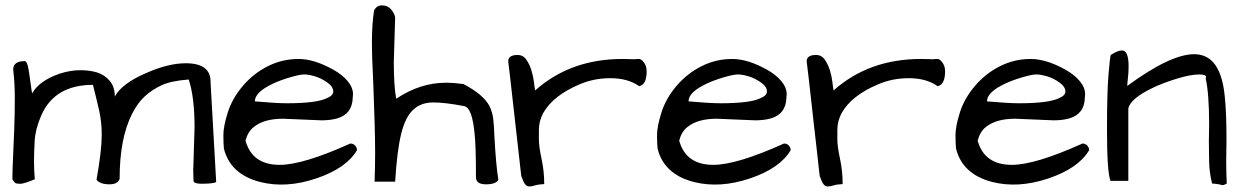

<svg xmlns="http://www.w3.org/2000/svg" viewBox="-20 -672 4540 703"><path d="M107.4 -15.6Q67.4 1 54.2 1Q41 1 36.1 -2Q31.2 -4.9 25.4 -15.6Q25.4 -47.9 27.8 -96.7Q30.3 -145.5 32.2 -201.2Q34.2 -256.8 34.2 -313.5Q34.2 -370.1 28.3 -417Q28.3 -448.2 70.3 -448.2Q80.1 -448.2 85.4 -413.1Q90.8 -377.9 93.3 -358.4Q95.7 -338.9 97.7 -330.1Q123 -376 198.2 -402.3Q238.3 -415 273.4 -415Q308.6 -415 335.4 -406.7Q362.3 -398.4 381.3 -376.5Q400.4 -354.5 400.4 -318.4Q425.8 -366.2 514.6 -404.3Q595.7 -440.4 660.2 -440.4Q752.9 -440.4 751 -370.1L771.5 -6.8Q771.5 -2 743.2 0Q688.5 3.9 688.5 -9.8Q687.5 -29.3 687.5 -48.8L692.4 -206.1Q692.4 -316.4 670.9 -380.9Q606.4 -376 571.8 -359.9Q537.1 -343.8 510.7 -319.8Q484.4 -295.9 463.9 -255.9Q418 -166 418 -17.6Q412.1 2.9 379.9 2.9Q358.4 2.9 344.7 -4.4Q331.1 -11.7 334 -17.6Q352.5 -121.1 352.5 -178.7Q352.5 -224.6 343.3 -266.1Q334 -307.6 320.3 -361.3Q179.7 -361.3 130.9 -249Q109.4 -199.2 106.9 -155.8Q104.5 -112.3 104.5 -81.5Q104.5 -50.8 107.4 -15.6Z M1003.9 -68.4Q1089.8 -68.4 1262.7 -146.5Q1273.4 -146.5 1280.3 -139.2Q1287.1 -131.8 1287.1 -122.1Q1248 -55.7 1137.7 -18.6Q1027.3 18.6 931.6 -5.9Q823.2 -34.2 799.8 -127.9Q797.9 -146.5 797.9 -177.7Q797.9 -209 814 -260.3Q830.1 -311.5 869.1 -357.4Q908.2 -403.3 960.9 -429.7Q1013.7 -456.1 1073.2 -456.1Q1129.9 -456.1 1200.2 -417Q1233.4 -398.4 1252.9 -375Q1272.5 -351.6 1272.5 -327.1Q1272.5 -320.3 1271.5 -313.5Q1269.5 -253.9 1213.9 -238.3Q1189.5 -231.4 1157.2 -231.4L1016.6 -237.3Q946.3 -237.3 909.2 -207Q887.7 -190.4 878.9 -157.2Q903.3 -68.4 1003.9 -68.4ZM980.5 -366.2Q913.1 -335 913.1 -300.8Q991.2 -293.9 1030.3 -293.9Q1138.7 -293.9 1176.8 -312.5Q1200.2 -322.3 1200.2 -336.9Q1200.2 -354.5 1178.2 -370.1Q1156.2 -385.7 1132.8 -392.6Q1109.4 -399.4 1093.8 -399.4Q1078.1 -399.4 1043 -389.2Q1007.8 -378.9 980.5 -366.2Z M1804.7 -13.7Q1795.9 2.9 1759.3 2.9Q1722.7 2.9 1722.7 -23.4Q1722.7 -138.7 1717.8 -181.6Q1709 -276.4 1680.7 -283.2Q1610.4 -296.9 1565.9 -296.9Q1521.5 -296.9 1492.7 -270Q1463.9 -243.2 1448.7 -181.2Q1433.6 -119.1 1426.8 -6.8H1351.6Q1353.5 -62.5 1353.5 -110.4Q1353.5 -158.2 1351.6 -224.1Q1349.6 -290 1346.7 -368.2Q1341.8 -458 1341.8 -520Q1341.8 -582 1349.6 -633.8Q1359.4 -652.3 1377.9 -652.3Q1400.4 -652.3 1413.1 -636.2Q1425.8 -620.1 1426.8 -607.4L1421.9 -446.3Q1421.9 -355.5 1430.7 -310.5Q1518.6 -369.1 1612.3 -369.1Q1642.6 -369.1 1676.8 -364.3Q1750 -326.2 1772.5 -283.2Q1783.2 -260.7 1786.1 -235.4Q1789.1 -210 1790 -177.7Q1795.9 -66.4 1804.7 -13.7Z M2320.3 -356.4Q2279.3 -385.7 2214.8 -385.7Q2154.3 -385.7 2102.5 -363.3Q2004.9 -322.3 1968.8 -257.8Q1953.1 -228.5 1953.1 -195.3Q1953.1 -189.5 1953.1 -162.6Q1953.1 -135.7 1962.9 -90.3Q1972.7 -44.9 1972.7 2Q1952.1 2.9 1939.5 6.8Q1926.8 10.7 1918 10.7Q1909.2 10.7 1902.8 2.9Q1896.5 -4.9 1888.7 -27.3Q1887.7 -33.2 1884.8 -60.5Q1881.8 -87.9 1877.4 -127Q1873 -166 1867.7 -212.4Q1862.3 -258.8 1857.4 -303.7Q1846.7 -401.4 1840.8 -447.3Q1840.8 -470.7 1875 -470.7Q1895.5 -470.7 1907.2 -453.6Q1918.9 -436.5 1925.8 -414.6Q1932.6 -392.6 1935.1 -371.1Q1937.5 -349.6 1939.5 -340.8Q2068.4 -456.1 2259.8 -456.1Q2281.2 -456.1 2304.7 -455.1Q2310.5 -456.1 2319.3 -456.1Q2328.1 -456.1 2336.9 -444.3Q2347.7 -430.7 2347.7 -411.1Q2347.7 -362.3 2320.3 -356.4Z M2591.8 -68.4Q2677.7 -68.4 2850.6 -146.5Q2861.3 -146.5 2868.2 -139.2Q2875 -131.8 2875 -122.1Q2835.9 -55.7 2725.6 -18.6Q2615.2 18.6 2519.5 -5.9Q2411.1 -34.2 2387.7 -127.9Q2385.7 -146.5 2385.7 -177.7Q2385.7 -209 2401.9 -260.3Q2418 -311.5 2457 -357.4Q2496.1 -403.3 2548.8 -429.7Q2601.6 -456.1 2661.1 -456.1Q2717.8 -456.1 2788.1 -417Q2821.3 -398.4 2840.8 -375Q2860.4 -351.6 2860.4 -327.1Q2860.4 -320.3 2859.4 -313.5Q2857.4 -253.9 2801.8 -238.3Q2777.3 -231.4 2745.1 -231.4L2604.5 -237.3Q2534.2 -237.3 2497.1 -207Q2475.6 -190.4 2466.8 -157.2Q2491.2 -68.4 2591.8 -68.4ZM2568.4 -366.2Q2501 -335 2501 -300.8Q2579.1 -293.9 2618.2 -293.9Q2726.6 -293.9 2764.6 -312.5Q2788.1 -322.3 2788.1 -336.9Q2788.1 -354.5 2766.1 -370.1Q2744.1 -385.7 2720.7 -392.6Q2697.3 -399.4 2681.6 -399.4Q2666 -399.4 2630.9 -389.2Q2595.7 -378.9 2568.4 -366.2Z M3413.1 -356.4Q3372.1 -385.7 3307.6 -385.7Q3247.1 -385.7 3195.3 -363.3Q3097.7 -322.3 3061.5 -257.8Q3045.9 -228.5 3045.9 -195.3Q3045.9 -189.5 3045.9 -162.6Q3045.9 -135.7 3055.7 -90.3Q3065.4 -44.9 3065.4 2Q3044.9 2.9 3032.2 6.8Q3019.5 10.7 3010.7 10.7Q3002 10.7 2995.6 2.9Q2989.3 -4.9 2981.4 -27.3Q2980.5 -33.2 2977.5 -60.5Q2974.6 -87.9 2970.2 -127Q2965.8 -166 2960.4 -212.4Q2955.1 -258.8 2950.2 -303.7Q2939.5 -401.4 2933.6 -447.3Q2933.6 -470.7 2967.8 -470.7Q2988.3 -470.7 3000 -453.6Q3011.7 -436.5 3018.6 -414.6Q3025.4 -392.6 3027.8 -371.1Q3030.3 -349.6 3032.2 -340.8Q3161.1 -456.1 3352.5 -456.1Q3374 -456.1 3397.5 -455.1Q3403.3 -456.1 3412.1 -456.1Q3420.9 -456.1 3429.7 -444.3Q3440.4 -430.7 3440.4 -411.1Q3440.4 -362.3 3413.1 -356.4Z M3684.6 -68.4Q3770.5 -68.4 3943.4 -146.5Q3954.1 -146.5 3960.9 -139.2Q3967.8 -131.8 3967.8 -122.1Q3928.7 -55.7 3818.4 -18.6Q3708 18.6 3612.3 -5.9Q3503.9 -34.2 3480.5 -127.9Q3478.5 -146.5 3478.5 -177.7Q3478.5 -209 3494.6 -260.3Q3510.7 -311.5 3549.8 -357.4Q3588.9 -403.3 3641.6 -429.7Q3694.3 -456.1 3753.9 -456.1Q3810.5 -456.1 3880.9 -417Q3914.1 -398.4 3933.6 -375Q3953.1 -351.6 3953.1 -327.1Q3953.1 -320.3 3952.1 -313.5Q3950.2 -253.9 3894.5 -238.3Q3870.1 -231.4 3837.9 -231.4L3697.3 -237.3Q3627 -237.3 3589.8 -207Q3568.4 -190.4 3559.6 -157.2Q3584 -68.4 3684.6 -68.4ZM3661.1 -366.2Q3593.8 -335 3593.8 -300.8Q3671.9 -293.9 3710.9 -293.9Q3819.3 -293.9 3857.4 -312.5Q3880.9 -322.3 3880.9 -336.9Q3880.9 -354.5 3858.9 -370.1Q3836.9 -385.7 3813.5 -392.6Q3790 -399.4 3774.4 -399.4Q3758.8 -399.4 3723.6 -389.2Q3688.5 -378.9 3661.1 -366.2Z M4407.2 -213.9Q4407.2 -330.1 4394.5 -384.8Q4402.3 -399.4 4371.1 -399.4Q4337.9 -399.4 4285.2 -382.8Q4232.4 -366.2 4199.2 -349.6Q4120.1 -311.5 4111.3 -275.4V-9.8H4045.9Q4033.2 -43 4033.2 -196.3Q4033.2 -333 4038.6 -397.5Q4043.9 -461.9 4046.9 -470.7Q4072.3 -487.3 4087.9 -487.3Q4112.3 -487.3 4112.3 -429.7Q4112.3 -407.2 4109.9 -386.2Q4107.4 -365.2 4107.4 -357.4Q4265.6 -473.6 4352.5 -473.6Q4451.2 -473.6 4464.8 -314.5Q4470.7 -258.8 4470.7 -160.2L4469.7 -83Q4469.7 -40 4471.7 0Q4461.9 5.9 4456.1 5.9Q4453.1 4.9 4443.4 2.9Q4433.6 1 4418 0Q4408.2 -39.1 4407.2 -79.6Q4406.2 -120.1 4406.2 -154.3Z"/></svg>

Font: Architects Daughter
Style: Regular
Weight: 400
Designer: Kimberly Geswein
Foundry: Kimberly Geswein
Version: Version 1.003 2010